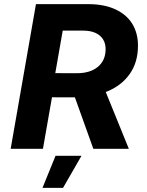

<svg xmlns="http://www.w3.org/2000/svg" viewBox="-20 -720 711 929"><path d="M154 -700H407.2Q483.8 -700 538.2 -674.8Q592.6 -649.6 620.1 -604.6Q647.6 -559.6 647.6 -499.2Q647.6 -418.4 607.5 -361.8Q567.4 -305.2 497.5 -277.1Q427.6 -249 338.6 -249L172.4 -249.4L193.2 -366.2L350.6 -365.8Q416 -365.4 453.5 -396.6Q491 -427.8 491 -482.4Q491 -509.6 478.5 -529.8Q466 -550 441.6 -560.9Q417.2 -571.8 383 -571.8H251L290 -609L236.8 -305.2L238.2 -287.6L187.8 0H31.6ZM337 -264 486.4 -287.8 603.4 0H431.6ZM248.6 34H374.2L285 189H185.6Z"/></svg>

Font: Fixel Italic Variable 20240409 Display Thin
Style: Italic
Weight: 100
Italic angle: -10°
Designer: AlfaBravo + MacPaw
Foundry: Kyrylo Tkachov, Marchela Mozhyna, Serhii Makarenko, Maria Weinstein, Zakhar Kryvoshyya
Version: Version 1.211;Glyphs 3.2 (3225)